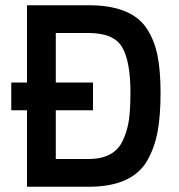

<svg xmlns="http://www.w3.org/2000/svg" viewBox="-20 -713 684 733"><path d="M23 -292V-398H83V-693H318Q480 -693 539 -606Q569 -561 581 -502.5Q593 -444 593 -357.5Q593 -271 581.5 -209.5Q570 -148 541 -98Q483 0 318 0H83V-292ZM478 -359Q478 -478 446.5 -532.5Q415 -587 318 -587H193V-398H335V-292H193V-106H318Q418 -106 450 -179Q467 -216 472.5 -257Q478 -298 478 -359Z"/></svg>

Font: TitilliumWeb-SemiBold
Style: SemiBold
Weight: 600
Version: Version 1.001;PS 57.000;hotconv 1.0.70;makeotf.lib2.5.55311